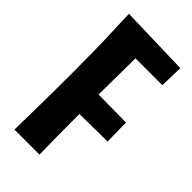

<svg xmlns="http://www.w3.org/2000/svg" viewBox="-220 -770 829 829"><g transform="rotate(45 194.5 -355.5)"><path d="M48 -4Q48 -4 48.5 -35.5Q49 -67 50 -119Q51 -171 51.5 -234.5Q52 -298 52 -361Q52 -425 51 -486.5Q50 -548 48 -598Q46 -648 45 -677.5Q44 -707 44 -707L201 -693Q201 -693 200.5 -670Q200 -647 200 -609.5Q200 -572 199.5 -527.5Q199 -483 198.5 -439.5Q198 -396 198 -361Q198 -323 198.5 -276Q199 -229 199 -181Q199 -133 199.5 -93Q200 -53 200.5 -28.5Q201 -4 201 -4ZM112 -249V-369L367 -366L369 -252ZM100 -591 44 -707 367 -698 364 -591Z"/></g></svg>

Font: Truculenta Black
Style: Regular
Weight: 900
Version: Version 1.002